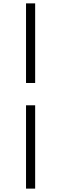

<svg xmlns="http://www.w3.org/2000/svg" viewBox="-20 -842 362 1136"><path d="M134 274V-219H188V274ZM188 -351H134V-822H188Z"/></svg>

Font: Noto Serif KR ExtraLight Medium
Style: Regular
Weight: 500
Version: Version 2.002-H1;hotconv 1.1.0;makeotfexe 2.6.0